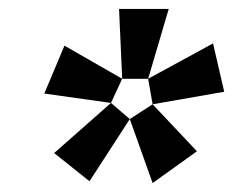

<svg xmlns="http://www.w3.org/2000/svg" viewBox="-20 -761 530 429"><path d="M246 -741H357L311 -585H253ZM311 -585 456 -664 481 -556 321 -528ZM124 -659 253 -585 228 -531 79 -552ZM228 -531 270 -495 180 -356 101 -419ZM270 -495 321 -528 420 -423 321 -352Z"/></svg>

Font: Rosario
Style: Italic
Weight: 400
Italic angle: -8.05°
Designer: Hector Gatti
Foundry: Omnibus Type
Version: Version 1.201